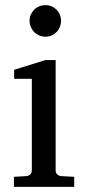

<svg xmlns="http://www.w3.org/2000/svg" viewBox="-20 -728 343 748"><path d="M34.2 0V-39.1L83 -42Q92.3 -43 98.1 -48.8Q104 -54.7 104 -64V-420.9H35.2V-456.1L157.2 -494.1H196.8V-64Q196.8 -54.7 202.9 -48.8Q209 -43 217.8 -42L269 -39.1V0ZM217.8 -647Q217.8 -634.3 213.1 -622.8Q208.5 -611.3 200.2 -603Q191.9 -594.7 180.9 -589.8Q169.9 -585 157.2 -585Q144.5 -585 133.1 -589.8Q121.6 -594.7 113.3 -603Q105 -611.3 100.1 -622.8Q95.2 -634.3 95.2 -647Q95.2 -659.7 100.1 -670.9Q105 -682.1 113.3 -690.4Q121.6 -698.7 133.1 -703.4Q144.5 -708 157.2 -708Q169.9 -708 180.9 -703.4Q191.9 -698.7 200.2 -690.4Q208.5 -682.1 213.1 -670.9Q217.8 -659.7 217.8 -647Z"/></svg>

Font: Charis SIL Eur
Style: Regular
Weight: 400
Foundry: SIL International
Version: Version 5.000